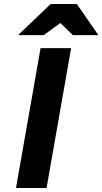

<svg xmlns="http://www.w3.org/2000/svg" viewBox="-20 -941 512 961"><path d="M60 0 183 -700H336L213 0ZM70.5 -765 233.5 -921H364.5L472.5 -765H344.5L282.5 -826L198.5 -765Z"/></svg>

Font: Overpass Black
Style: Italic
Weight: 900
Italic angle: -10°
Designer: Delve Withrington, Dave Bailey, Thomas Jockin
Foundry: Delve Fonts LLC
Version: Version 4.000